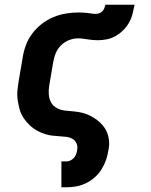

<svg xmlns="http://www.w3.org/2000/svg" viewBox="-20 -581 640 816"><path d="M241 215V105H263Q272 105 280.5 100.5Q289 96 295 89Q301 82 304 73Q307 64 308 56Q311 41 305 28Q299 15 287 8.5Q275 2 261 0.5Q247 -1 232 -2Q217 -3 203 -4.5Q189 -6 175.5 -10Q162 -14 149 -20Q136 -26 125 -33.5Q114 -41 104.5 -50.5Q95 -60 86.5 -71Q78 -82 72 -94Q66 -106 62.5 -119.5Q59 -133 56.5 -147Q54 -161 53.5 -175.5Q53 -190 55 -204.5Q57 -219 59 -234L76 -334Q80 -361 89.5 -387.5Q99 -414 116.5 -437.5Q134 -461 157 -479Q180 -497 206.5 -508Q233 -519 260 -523.5Q287 -528 314 -528Q323 -528 332.5 -527.5Q342 -527 351 -526Q360 -525 369 -523.5Q378 -522 387 -522Q394 -522 401.5 -524.5Q409 -527 415 -533Q421 -539 423.5 -546.5Q426 -554 428 -561H552Q548 -542 543.5 -523Q539 -504 529 -486Q519 -468 504 -453Q489 -438 471.5 -428Q454 -418 434.5 -414Q415 -410 396 -410Q385 -410 374.5 -411Q364 -412 353.5 -413.5Q343 -415 333 -416.5Q323 -418 312 -418Q293 -418 273.5 -410.5Q254 -403 239 -388Q224 -373 216.5 -354Q209 -335 206 -316L189 -216Q186 -197 187.5 -178.5Q189 -160 197.5 -145Q206 -130 222 -121.5Q238 -113 256.5 -111Q275 -109 293.5 -107.5Q312 -106 330 -101.5Q348 -97 363.5 -89Q379 -81 393 -70.5Q407 -60 418 -46.5Q429 -33 435.5 -16.5Q442 0 443.5 18.5Q445 37 441 56Q438 77 431 97.5Q424 118 412.5 137Q401 156 384 171.5Q367 187 346.5 197Q326 207 305 211Q284 215 263 215Z"/></svg>

Font: Iosevka Etoile Extrabold
Style: Italic
Weight: 800
Italic angle: -9°
Designer: Belleve Invis
Foundry: Belleve Invis
Version: Version 22.1.2; ttfautohint (v1.8.4)